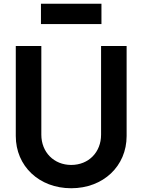

<svg xmlns="http://www.w3.org/2000/svg" viewBox="-20 -990 758 1022"><path d="M520 -862V-970H198V-862ZM359 12C530 12 654 -106 654 -266V-745H518V-273C518 -180 452 -112 359 -112C267 -112 200 -180 200 -273V-745H64V-266C64 -106 188 12 359 12Z"/></svg>

Font: Plus Jakarta Sans
Style: Bold
Weight: 700
Designer: Gumpita Rahayu
Foundry: Tokotype
Version: Version 2.071;gftools[0.9.30]